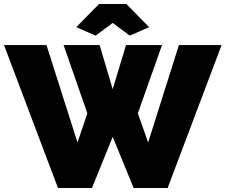

<svg xmlns="http://www.w3.org/2000/svg" viewBox="-32 -934 1121 954"><path d="M284 -710H463L528 -491L594 -710H773L653 -371L704 -226L857 -710H1069L801 0H632L528 -254L425 0H256L-12 -710H199L353 -226L402 -371ZM347 -799 460 -914H596L709 -799L613 -757L528 -820L443 -757Z"/></svg>

Font: Raleway Thin Black
Style: Regular
Weight: 900
Version: Version 4.026